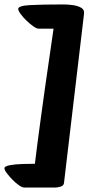

<svg xmlns="http://www.w3.org/2000/svg" viewBox="-55 -797 424 864"><path d="M231 -777Q250 -777 272.5 -774Q295 -771 310.5 -762Q326 -753 323 -734L233 26Q232 38 218.5 42.5Q205 47 192 47H54Q45 47 30 36.5Q15 26 0.5 11Q-14 -4 -24.5 -18Q-35 -32 -35 -40Q-35 -49 -11 -53.5Q13 -58 45.5 -59Q78 -60 102 -60Q106 -94 113 -148Q120 -202 129 -268Q138 -334 148 -405Q158 -476 168 -543.5Q178 -611 186 -668H119Q110 -668 95 -678.5Q80 -689 64 -704.5Q48 -720 37.5 -734.5Q27 -749 27 -757Q27 -771 79 -774Q131 -777 231 -777Z"/></svg>

Font: Protest Riot
Style: Regular
Weight: 400
Designer: Octavio Pardo
Foundry: Ashler Design
Version: Version 2.005; ttfautohint (v1.8.4.7-5d5b)